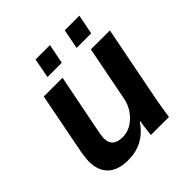

<svg xmlns="http://www.w3.org/2000/svg" viewBox="-187 -833 985 985"><g transform="rotate(-45 305.5 -341.0)"><path d="M250 -528.3 192.4 -237.8Q179.7 -177.7 179.7 -157.2Q179.7 -94.2 253.9 -94.2Q303.2 -94.2 345 -133.8Q386.7 -173.3 397.9 -232.4L455.6 -528.3H593.3L512.2 -112.8Q504.4 -74.2 493.7 0H362.8Q362.8 -4.4 367.4 -41Q372.1 -77.6 374.5 -90.3H373Q335.9 -38.1 291.7 -14.4Q247.6 9.3 190.9 9.3Q116.7 9.3 79.1 -26.4Q41.5 -62 41.5 -129.4Q41.5 -141.6 44.9 -168.7Q48.3 -195.8 51.8 -209.5L113.8 -528.3ZM409.2 -585.4 430.2 -692.4H536.1L515.1 -585.4ZM197.8 -585.4 218.3 -692.4H322.8L301.8 -585.4Z"/></g></svg>

Font: Liberation Sans
Style: Bold Italic
Weight: 700
Italic angle: -12°
Designer: Steve Matteson
Foundry: Ascender Corporation
Version: Version 2.1.5